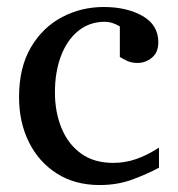

<svg xmlns="http://www.w3.org/2000/svg" viewBox="-20 -514 506 546"><path d="M432.1 -37.1Q398.4 -19 356.2 -3.4Q314 12.2 263.2 12.2Q193.4 12.2 141.8 -20.5Q90.3 -53.2 62.3 -109.6Q34.2 -166 34.2 -237.8Q34.2 -321.8 67.6 -378.9Q101.1 -436 156 -465.1Q210.9 -494.1 274.9 -494.1Q340.8 -494.1 385.5 -468.5Q430.2 -442.9 430.2 -394Q430.2 -364.7 411.9 -349.9Q393.6 -335 371.1 -335Q354.5 -335 342.3 -340.6Q330.1 -346.2 320.8 -352.1V-439Q297.9 -452.1 278.8 -452.1Q234.4 -452.1 202.4 -426Q170.4 -399.9 153.3 -354.5Q136.2 -309.1 136.2 -251Q136.2 -195.8 154.8 -150.1Q173.3 -104.5 210.2 -77.6Q247.1 -50.8 301.8 -50.8Q336.4 -50.8 368.2 -62Q399.9 -73.2 432.1 -94.2Z"/></svg>

Font: Eeyek
Style: Regular
Weight: 400
Designer: Pravabati Chingangbam and Tabish
Foundry: SIL International
Version: Version 2.000